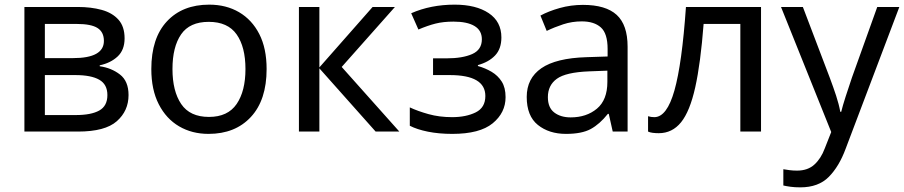

<svg xmlns="http://www.w3.org/2000/svg" viewBox="-20 -566 3889 826"><path d="M516 -401Q516 -351 486 -323Q456 -295 409 -285V-281Q459 -274 496 -245.5Q533 -217 533 -157Q533 -89 482.5 -44.5Q432 0 316 0H85V-536H315Q372 -536 417.5 -523.5Q463 -511 489.5 -481.5Q516 -452 516 -401ZM427 -390Q427 -428 399.5 -445.5Q372 -463 310 -463H173V-316H294Q427 -316 427 -390ZM442 -157Q442 -203 407 -223Q372 -243 304 -243H173V-71H306Q372 -71 407 -90.5Q442 -110 442 -157Z M1127 -269Q1127 -136 1059.5 -63Q992 10 877 10Q806 10 750.5 -22.5Q695 -55 663 -117.5Q631 -180 631 -269Q631 -402 698 -474Q765 -546 880 -546Q953 -546 1008.5 -513.5Q1064 -481 1095.5 -419.5Q1127 -358 1127 -269ZM722 -269Q722 -174 759.5 -118.5Q797 -63 879 -63Q960 -63 998 -118.5Q1036 -174 1036 -269Q1036 -364 998 -418Q960 -472 878 -472Q796 -472 759 -418Q722 -364 722 -269Z M1583 -536H1679L1450 -278L1698 0H1596L1354 -272V0H1266V-536H1354V-276Z M1936 -546Q2028 -546 2082.5 -509.5Q2137 -473 2137 -405Q2137 -356 2110 -327.5Q2083 -299 2036 -286V-282Q2068 -273 2095 -257Q2122 -241 2138.5 -215Q2155 -189 2155 -148Q2155 -81 2099.5 -35.5Q2044 10 1926 10Q1868 10 1821 0.5Q1774 -9 1743 -25V-104Q1777 -88 1823.5 -75Q1870 -62 1925 -62Q1985 -62 2026.5 -82.5Q2068 -103 2068 -153Q2068 -243 1915 -243H1843V-315H1901Q1970 -315 2011.5 -333.5Q2053 -352 2053 -397Q2053 -435 2021.5 -454Q1990 -473 1931 -473Q1887 -473 1853.5 -464.5Q1820 -456 1780 -439L1749 -509Q1833 -546 1936 -546Z M2488 -545Q2586 -545 2633 -502Q2680 -459 2680 -365V0H2616L2599 -76H2595Q2560 -32 2521.5 -11Q2483 10 2415 10Q2342 10 2294 -28.5Q2246 -67 2246 -149Q2246 -229 2309 -272.5Q2372 -316 2503 -320L2594 -323V-355Q2594 -422 2565 -448Q2536 -474 2483 -474Q2441 -474 2403 -461.5Q2365 -449 2332 -433L2305 -499Q2340 -518 2388 -531.5Q2436 -545 2488 -545ZM2593 -262 2514 -259Q2414 -255 2375.5 -227Q2337 -199 2337 -148Q2337 -103 2364.5 -82Q2392 -61 2435 -61Q2503 -61 2548 -98.5Q2593 -136 2593 -214Z M3254 0H3165V-463H3007Q2994 -294 2971 -190.5Q2948 -87 2910 -40Q2872 7 2814 7Q2801 7 2788.5 5.5Q2776 4 2768 0V-66Q2774 -64 2781 -63Q2788 -62 2795 -62Q2849 -62 2881.5 -177Q2914 -292 2931 -536H3254Z M3340 -536H3434L3550 -231Q3565 -191 3577 -154.5Q3589 -118 3595 -85H3599Q3605 -110 3618 -150.5Q3631 -191 3645 -232L3754 -536H3849L3618 74Q3590 150 3545.5 195Q3501 240 3423 240Q3399 240 3381 237.5Q3363 235 3350 232V162Q3361 164 3376.5 166Q3392 168 3409 168Q3455 168 3483.5 142Q3512 116 3528 73L3556 2Z"/></svg>

Font: Noto Sans IKEA
Style: Regular
Weight: 400
Designer: Monotype Design Team
Foundry: Monotype Imaging Inc.
Version: Version 2.001